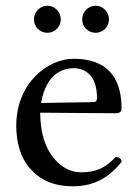

<svg xmlns="http://www.w3.org/2000/svg" viewBox="-20 -643 487 673"><path d="M386 -93C349 -55 320 -39 262 -39C226 -39 184 -60 153 -111C133 -144 121 -190 121 -248L387 -246C399 -246 406 -252 406 -263C406 -347 376 -437 237 -437C150 -437 37 -354 37 -202C37 -146 51 -92 84 -54C118 -14 165 10 237 10C313 10 367 -25 407 -77C404 -87 398 -92 386 -93ZM124 -282C143 -395 213 -404 237 -404C275 -404 320 -383 320 -299C320 -290 316 -285 305 -285ZM99 -575C99 -549 120 -528 146 -528C172 -528 193 -549 193 -575C193 -601 172 -623 146 -623C120 -623 99 -601 99 -575ZM268 -575C268 -549 289 -528 315 -528C341 -528 362 -549 362 -575C362 -601 341 -623 315 -623C289 -623 268 -601 268 -575Z"/></svg>

Font: Libertinus Math
Style: Regular
Weight: 400
Designer: Philipp H. Poll, Khaled Hosny
Foundry: Caleb Maclennan
Version: Version 7.050;RELEASE